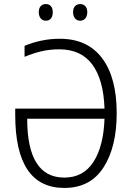

<svg xmlns="http://www.w3.org/2000/svg" viewBox="-20 -916 651 946"><path d="M101 -636V-690Q184 -725 275 -725Q411 -725 483 -629.5Q555 -534 555 -358Q555 -192 490 -91Q425 10 297 10Q55 10 55 -350V-381H495Q490 -524 434.5 -598.5Q379 -673 272 -673Q226 -673 185 -663.5Q144 -654 101 -636ZM495 -331H114Q114 -41 297 -41Q390 -41 440 -117.5Q490 -194 495 -331ZM206 -896Q222 -896 231 -885.5Q240 -875 240 -856Q240 -836 231 -825Q222 -814 206 -814Q190 -814 180.5 -825.5Q171 -837 171 -856Q171 -875 180.5 -885.5Q190 -896 206 -896ZM375 -896Q391 -896 400.5 -885.5Q410 -875 410 -856Q410 -837 400.5 -825.5Q391 -814 375 -814Q359 -814 349.5 -825.5Q340 -837 340 -856Q340 -875 349.5 -885.5Q359 -896 375 -896Z"/></svg>

Font: Noto Sans UI NarrowLight
Style: Regular
Weight: 300
Width: 4
Designer: Monotype Design Team
Foundry: Monotype Imaging Inc.
Version: Version 1.001